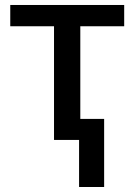

<svg xmlns="http://www.w3.org/2000/svg" viewBox="-20 -559 537 767"><path d="M21 -539.1V-454.1H195.8V0H295.9V188H396V-84H300.8V-454.1H476.1V-539.1Z"/></svg>

Font: Noto Reveo Sans
Style: Regular
Weight: 500
Designer: Monotype Design Team
Foundry: Monotype Imaging Inc.
Version: Version 2.007